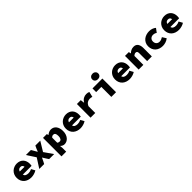

<svg xmlns="http://www.w3.org/2000/svg" viewBox="516 -2781 4968 4968"><g transform="rotate(-45 3000.0 -297.0)"><path d="M330 12Q271 12 219.5 -5.5Q168 -23 130.5 -56.5Q93 -90 71.5 -139Q50 -188 50 -250Q50 -311 72 -360Q94 -409 130.5 -442.5Q167 -476 214.5 -494Q262 -512 312 -512Q371 -512 415.5 -493Q460 -474 490 -441Q520 -408 535 -364Q550 -320 550 -270Q550 -247 547.5 -227Q545 -207 543 -198H222Q233 -156 266 -137Q299 -118 354 -118Q384 -118 412.5 -125.5Q441 -133 474 -148L530 -46Q485 -17 431 -2.5Q377 12 330 12ZM318 -382Q244 -382 223 -310H398Q387 -382 318 -382Z M627 0 794 -260 637 -500H821L862 -430Q873 -409 886.5 -387Q900 -365 911 -344H915Q923 -365 933 -387Q943 -409 951 -430L984 -500H1163L1005 -240L1172 0H988L942 -70Q929 -91 915 -113Q901 -135 888 -156H884Q874 -135 863.5 -113.5Q853 -92 843 -70L806 0Z M1264 176V-500H1404L1416 -454H1420Q1449 -480 1485.5 -496Q1522 -512 1560 -512Q1605 -512 1642 -494Q1679 -476 1704.5 -443Q1730 -410 1744 -363Q1758 -316 1758 -258Q1758 -193 1740 -143Q1722 -93 1692.5 -58.5Q1663 -24 1624.5 -6Q1586 12 1545 12Q1482 12 1432 -38H1428L1436 38V176ZM1504 -128Q1520 -128 1534 -134.5Q1548 -141 1558.5 -156Q1569 -171 1575.5 -195.5Q1582 -220 1582 -256Q1582 -318 1563.5 -345Q1545 -372 1508 -372Q1488 -372 1471 -364Q1454 -356 1436 -336V-152Q1452 -138 1469.5 -133Q1487 -128 1504 -128Z M2130 12Q2071 12 2019.5 -5.5Q1968 -23 1930.5 -56.5Q1893 -90 1871.5 -139Q1850 -188 1850 -250Q1850 -311 1872 -360Q1894 -409 1930.5 -442.5Q1967 -476 2014.5 -494Q2062 -512 2112 -512Q2171 -512 2215.5 -493Q2260 -474 2290 -441Q2320 -408 2335 -364Q2350 -320 2350 -270Q2350 -247 2347.5 -227Q2345 -207 2343 -198H2022Q2033 -156 2066 -137Q2099 -118 2154 -118Q2184 -118 2212.5 -125.5Q2241 -133 2274 -148L2330 -46Q2285 -17 2231 -2.5Q2177 12 2130 12ZM2118 -382Q2044 -382 2023 -310H2198Q2187 -382 2118 -382Z M2504 0V-500H2645L2658 -394H2662Q2698 -456 2749 -484Q2800 -512 2857 -512Q2892 -512 2911.5 -506.5Q2931 -501 2952 -492L2918 -348Q2895 -355 2876.5 -358.5Q2858 -362 2831 -362Q2788 -362 2746 -336.5Q2704 -311 2676 -248V0Z M3264 0V-366H3074V-500H3436V0ZM3344 -568Q3296 -568 3265 -595.5Q3234 -623 3234 -668Q3234 -713 3265 -741.5Q3296 -770 3344 -770Q3392 -770 3423 -741.5Q3454 -713 3454 -668Q3454 -623 3423 -595.5Q3392 -568 3344 -568Z M3930 12Q3871 12 3819.5 -5.5Q3768 -23 3730.5 -56.5Q3693 -90 3671.5 -139Q3650 -188 3650 -250Q3650 -311 3672 -360Q3694 -409 3730.5 -442.5Q3767 -476 3814.5 -494Q3862 -512 3912 -512Q3971 -512 4015.5 -493Q4060 -474 4090 -441Q4120 -408 4135 -364Q4150 -320 4150 -270Q4150 -247 4147.5 -227Q4145 -207 4143 -198H3822Q3833 -156 3866 -137Q3899 -118 3954 -118Q3984 -118 4012.5 -125.5Q4041 -133 4074 -148L4130 -46Q4085 -17 4031 -2.5Q3977 12 3930 12ZM3918 -382Q3844 -382 3823 -310H3998Q3987 -382 3918 -382Z M4264 0V-500H4404L4416 -440H4420Q4450 -469 4491 -490.5Q4532 -512 4587 -512Q4670 -512 4708 -456.5Q4746 -401 4746 -308V0H4574V-286Q4574 -328 4561.5 -347Q4549 -366 4516 -366Q4492 -366 4474 -356Q4456 -346 4436 -328V0Z M5142 12Q5083 12 5031.5 -5.5Q4980 -23 4942.5 -56.5Q4905 -90 4883.5 -139Q4862 -188 4862 -250Q4862 -312 4886 -361Q4910 -410 4950.5 -443.5Q4991 -477 5044 -494.5Q5097 -512 5155 -512Q5214 -512 5263 -494Q5312 -476 5344 -446L5266 -340Q5238 -359 5213.5 -366.5Q5189 -374 5165 -374Q5108 -374 5073 -340.5Q5038 -307 5038 -250Q5038 -193 5072 -159.5Q5106 -126 5159 -126Q5196 -126 5226 -139Q5256 -152 5282 -168L5350 -60Q5303 -22 5247.5 -5Q5192 12 5142 12Z M5730 12Q5671 12 5619.5 -5.5Q5568 -23 5530.5 -56.5Q5493 -90 5471.5 -139Q5450 -188 5450 -250Q5450 -311 5472 -360Q5494 -409 5530.5 -442.5Q5567 -476 5614.5 -494Q5662 -512 5712 -512Q5771 -512 5815.5 -493Q5860 -474 5890 -441Q5920 -408 5935 -364Q5950 -320 5950 -270Q5950 -247 5947.5 -227Q5945 -207 5943 -198H5622Q5633 -156 5666 -137Q5699 -118 5754 -118Q5784 -118 5812.5 -125.5Q5841 -133 5874 -148L5930 -46Q5885 -17 5831 -2.5Q5777 12 5730 12ZM5718 -382Q5644 -382 5623 -310H5798Q5787 -382 5718 -382Z"/></g></svg>

Font: Source Code Pro Black
Style: Regular
Weight: 900
Monospace: yes
Designer: Paul D. Hunt, Teo Tuominen
Foundry: Adobe Systems Incorporated
Version: Version 2.030;PS 1.000;hotconv 16.6.51;makeotf.lib2.5.65220